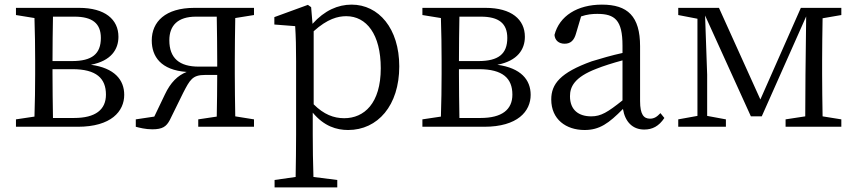

<svg xmlns="http://www.w3.org/2000/svg" viewBox="-20 -548 3706 830"><path d="M209 -38C208 -94 207 -174 207 -228V-249H293C397 -249 438 -209 438 -139C438 -74 393 -38 300 -38ZM302 -476C379 -476 416 -447 416 -384C416 -315 378 -284 291 -284H207C207 -347 208 -423 209 -476ZM49 -514V-483L129 -470C131 -415 132 -339 132 -286V-228C132 -176 131 -99 129 -44L49 -32V0H316C461 0 517 -67 517 -138C517 -203 475 -254 373 -268C461 -285 492 -335 492 -389C492 -464 434 -514 322 -514Z M839 -260C756 -260 712 -296 712 -374C712 -438 749 -476 827 -476H917C918 -421 919 -341 919 -286V-260ZM1078 -483V-514H820C695 -514 636 -454 636 -373C636 -304 675 -245 787 -237C748 -222 717 -191 693 -140L647 -44L567 -32V0C582 4 609 11 638 11C683 11 699 -1 714 -29L772 -147C801 -203 812 -224 866 -224H919C919 -169 918 -96 917 -44L837 -32V0H1078V-32L997 -45C996 -100 995 -176 995 -228V-286C995 -339 996 -415 997 -470Z M1336 -413C1396 -467 1441 -478 1477 -478C1564 -478 1626 -400 1626 -253C1626 -101 1554 -37 1468 -37C1423 -37 1380 -53 1336 -97ZM1325 -517 1311 -527 1166 -474V-442L1256 -435C1259 -388 1260 -346 1260 -282V34C1260 93 1259 157 1258 217L1167 230V262H1438V230L1335 217C1333 156 1332 90 1332 32V-61C1381 -2 1435 14 1485 14C1613 14 1706 -92 1706 -261C1706 -425 1617 -528 1500 -528C1441 -528 1383 -503 1331 -445Z M1966 -38C1965 -94 1964 -174 1964 -228V-249H2050C2154 -249 2195 -209 2195 -139C2195 -74 2150 -38 2057 -38ZM2059 -476C2136 -476 2173 -447 2173 -384C2173 -315 2135 -284 2048 -284H1964C1964 -347 1965 -423 1966 -476ZM1806 -514V-483L1886 -470C1888 -415 1889 -339 1889 -286V-228C1889 -176 1888 -99 1886 -44L1806 -32V0H2073C2218 0 2274 -67 2274 -138C2274 -203 2232 -254 2130 -268C2218 -285 2249 -335 2249 -389C2249 -464 2191 -514 2079 -514Z M2671 -114C2607 -63 2578 -45 2536 -45C2482 -45 2444 -72 2444 -132C2444 -172 2462 -214 2559 -251C2586 -262 2630 -276 2671 -287ZM2835 -59C2820 -43 2808 -35 2790 -35C2763 -35 2747 -53 2747 -111V-348C2747 -478 2693 -528 2582 -528C2476 -528 2398 -479 2377 -397C2379 -373 2396 -359 2421 -359C2447 -359 2462 -374 2470 -403L2492 -477C2518 -486 2541 -488 2562 -488C2638 -488 2671 -461 2671 -351V-319C2625 -309 2577 -295 2538 -283C2402 -234 2363 -185 2363 -118C2363 -32 2427 14 2507 14C2572 14 2612 -15 2673 -77C2682 -22 2714 12 2765 12C2800 12 2828 -2 2852 -38Z M3617 -483V-514H3442L3267 -118L3088 -514H2912V-483L2995 -467V-47L2912 -32V0H3118V-32L3037 -47V-225L3028 -481L3226 -45H3273L3465 -477L3462 -225L3461 -45L3376 -32V0H3617V-32L3536 -45C3535 -100 3534 -176 3534 -228V-286C3534 -338 3535 -414 3536 -469Z"/></svg>

Font: Shippori Mincho
Style: Regular
Weight: 400
Designer: Bonji Tadano  Ryoko NISHIZUKA  (kana & ideographs); Frank Grießhammer (Latin, Greek & Cyrillic); Wenlong ZHANG  (bopomof
Foundry: Adobe Systems Incorporated
Version: Version 1.003;PS 1.001;hotconv 16.6.54;makeotf.lib2.5.65590